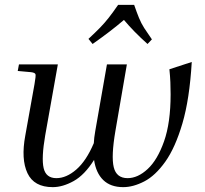

<svg xmlns="http://www.w3.org/2000/svg" viewBox="-20 -760 843 790"><path d="M769 -505Q760 -352 730.5 -252Q701 -152 660 -94.5Q619 -37 573.5 -13.5Q528 10 487 10Q435 10 405 -19Q375 -48 367 -102Q328 -40 283 -15Q238 10 197 10Q120 10 93 -47.5Q66 -105 84 -202L122 -414Q128 -448 126 -454.5Q124 -461 108 -463L53 -468L58 -495H218L166 -203Q150 -110 159.5 -68.5Q169 -27 212 -27Q253 -27 294 -62.5Q335 -98 366 -171Q367 -193 372 -221L420 -495H502L455 -222Q437 -117 448 -72Q459 -27 505 -27Q547 -27 587.5 -64.5Q628 -102 655 -178.5Q682 -255 682 -372Q682 -396 681 -421.5Q680 -447 677 -475ZM605 -598 587 -579Q558 -605 534 -629.5Q510 -654 490 -678Q462 -654 430 -629.5Q398 -605 361 -579L344 -600Q373 -627 391.5 -646Q410 -665 427 -686.5Q444 -708 466 -740H532Q543 -708 552 -686Q561 -664 573.5 -644.5Q586 -625 605 -598Z"/></svg>

Font: Inria Serif
Style: Italic
Weight: 400
Italic angle: -10°
Designer: Black Foundry Team
Foundry: Black Foundry
Version: Version 1.000; ttfautohint (v1.8.3)